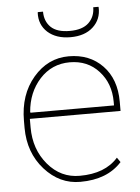

<svg xmlns="http://www.w3.org/2000/svg" viewBox="-53 -783 611 835"><g transform="rotate(-5 252.0 -365.5)"><path d="M131.8 -454.1Q79.6 -396.5 72.8 -311L74.2 -308.1H438.5V-324.2Q438.5 -404.3 389.6 -458Q340.8 -511.7 262.7 -511.7Q184.6 -511.7 131.8 -454.1ZM42.5 -244.1V-275.4Q42.5 -389.6 106 -463.9Q169.4 -538.1 260.7 -538.1Q351.6 -538.1 408.2 -479.5Q464.8 -420.9 464.8 -322.3V-281.7H68.8V-244.1Q68.8 -148.4 125 -82Q181.2 -15.6 264.2 -16.1Q374.5 -16.1 431.2 -80.6L445.3 -60.1Q381.8 10.3 264.2 10.3Q173.8 10.7 108.4 -62.5Q43 -135.7 42.5 -244.1ZM176.8 -653.3Q140.6 -686.5 143.1 -738.3L144 -741.2H166.5Q166.5 -699.2 192.9 -673.3Q219.7 -647.5 275.4 -647.5Q331.1 -647.5 358.4 -673.8Q385.7 -700.2 385.7 -741.2H408.2L409.2 -738.3Q411.1 -686.5 375 -653.3Q338.9 -620.1 276.4 -620.1Q213.9 -620.1 176.8 -653.3Z"/></g></svg>

Font: Roboto-Thin
Style: Regular
Weight: 250
Designer: Google
Version: Version 1.100141; 2013; ttfautohint (v0.94.14-c901) -l 8 -r 